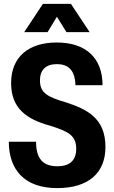

<svg xmlns="http://www.w3.org/2000/svg" viewBox="-20 -956 586 985"><path d="M104 -791H224L272 -870L321 -791H440L344 -936H200ZM274 9C433 9 521 -68 521 -202C521 -352 423 -396 321 -430C221 -459 185 -480 185 -544C185 -597 215 -627 272 -627C327 -627 365 -599 367 -519H506C506 -660 419 -738 271 -738C128 -738 37 -665 37 -530C37 -401 115 -345 234 -312C335 -281 371 -259 371 -192C371 -133 337 -103 275 -103C200 -103 165 -142 165 -229H25C26 -86 104 9 274 9Z"/></svg>

Font: Mona Sans SemiCondensed
Style: Bold
Weight: 700
Width: 4
Designer: Deni Anggara
Foundry: GitHub
Version: Version 2.000